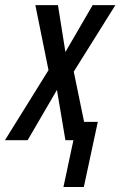

<svg xmlns="http://www.w3.org/2000/svg" viewBox="-66 -558 479 764"><path d="M186.5 186 226.1 0H194.3L160.6 -200.2L43.9 0H-46.4L127 -278.8L74.7 -537.6H164.6L194.3 -351.1L302.7 -537.6H393.1L227.5 -272.9L268.6 -73.2H323.2L267.6 186Z"/></svg>

Font: Open Sans Condensed Medium
Style: Italic
Weight: 500
Width: 3
Italic angle: -12°
Designer: Monotype Design Team
Foundry: Monotype Imaging Inc.
Version: Version 3.000